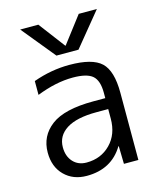

<svg xmlns="http://www.w3.org/2000/svg" viewBox="-115 -837 762 928"><g transform="rotate(-15 266.5 -373.5)"><path d="M267.6 -625 368.2 -756.8H459L322.3 -589.8H211.9L75.2 -756.8H166L265.6 -625ZM386.7 -330.1V-357.4Q386.7 -418 358.9 -442.4Q331.1 -466.8 259.8 -466.8Q175.8 -466.8 79.1 -428.7V-498Q168.9 -530.3 259.8 -530.3Q375 -530.3 419.4 -488.3Q463.9 -446.3 463.9 -336.9V0H391.6L389.6 -88.9H387.7Q328.1 9.8 204.1 9.8Q135.7 9.8 92.8 -33.2Q49.8 -76.2 49.8 -147.5Q49.8 -230.5 115.7 -280.3Q181.6 -330.1 327.1 -330.1ZM386.7 -275.4H327.1Q228.5 -275.4 177.7 -243.2Q127 -210.9 127 -153.3Q127 -108.4 152.3 -80.6Q177.7 -52.7 219.7 -52.7Q292 -52.7 339.4 -101.1Q386.7 -149.4 386.7 -227.5Z"/></g></svg>

Font: Mgen+ 1c regular
Style: Regular
Weight: 400
Designer: [Source Han Sans]
Ryoko NISHIZUKA  (kana & ideographs); Paul D. Hunt (Latin, Greek & Cyrillic); Wenlong ZHANG  (bopomofo
Version: Version 1.059.20150602